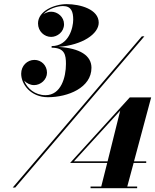

<svg xmlns="http://www.w3.org/2000/svg" viewBox="-20 -830 770 952"><path d="M433.5 -494C433.5 -554 377.5 -591 269.5 -597.5C389.5 -606.5 469.5 -662.5 469.5 -717.5C469.5 -784 377.5 -809.5 310.5 -809.5C249.5 -809.5 168.5 -775.5 168.5 -714C168.5 -674.5 200 -647 233.5 -647C263.5 -647 297.5 -671 297.5 -710C297.5 -746 266 -772 233.5 -772C220.5 -772 206.5 -767 195 -759C220 -787 265 -800 292.5 -800C334 -800 343 -771 343 -732.5C343 -694 322 -601.5 236 -601.5V-593.5C301 -593.5 307 -557.5 307 -513C307 -447.5 283 -358 205.5 -358C153.5 -358 114.5 -391.5 100 -430C112 -417 130.5 -408 149 -408C182 -408 213 -435.5 213 -469.5C213 -506 184.5 -533 151 -533C115 -533 85 -504 85 -464.5C85 -412 132.5 -348 217.5 -348C317 -348 433.5 -395 433.5 -494ZM683.5 -650 43 100H55.5L696 -650ZM660 95H611L642.5 -22H705V-30H644.5L729.5 -347H623.5L327.5 -22H511.5L482 95H429V103H660ZM346.5 -30 576 -281.5 513.5 -30Z"/></svg>

Font: Bodoni* 16pt Fatface
Style: Italic
Weight: 900
Italic angle: -13°
Version: Version 2.3